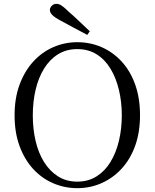

<svg xmlns="http://www.w3.org/2000/svg" viewBox="-20 -965 807 1001"><path d="M448 -802 435 -783Q400 -802 365.5 -820Q331 -838 297 -857Q265 -874 252.5 -887Q240 -900 240 -912Q240 -925 250 -935Q260 -945 275 -945Q287 -945 301 -936Q315 -927 337 -905Q364 -882 391.5 -855.5Q419 -829 448 -802ZM383 16Q317 16 257.5 -9.5Q198 -35 153 -84Q108 -133 82 -203.5Q56 -274 56 -364Q56 -453 82 -523.5Q108 -594 153 -643.5Q198 -693 257.5 -719Q317 -745 383 -745Q450 -745 509 -719.5Q568 -694 613.5 -645Q659 -596 684.5 -525Q710 -454 710 -364Q710 -275 684.5 -204.5Q659 -134 613.5 -85Q568 -36 509 -10Q450 16 383 16ZM383 -18Q440 -18 483.5 -45.5Q527 -73 556 -120.5Q585 -168 600 -230.5Q615 -293 615 -364Q615 -434 600 -496.5Q585 -559 556 -607Q527 -655 483.5 -682Q440 -709 383 -709Q326 -709 282.5 -682Q239 -655 209.5 -607Q180 -559 165.5 -496.5Q151 -434 151 -364Q151 -293 165.5 -230.5Q180 -168 209.5 -120.5Q239 -73 282.5 -45.5Q326 -18 383 -18Z"/></svg>

Font: Noto Serif KR
Style: Regular
Weight: 400
Designer: Ryoko NISHIZUKA  (kana & ideographs); Frank Grießhammer (Latin, Greek & Cyrillic); Wenlong ZHANG  (bopomofo); Sandoll Co
Foundry: Adobe
Version: Version 2.003-H1;hotconv 1.1.1;makeotfexe 2.6.0